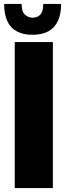

<svg xmlns="http://www.w3.org/2000/svg" viewBox="-20 -957 344 977"><path d="M55 0V-743H249V0ZM145 -780Q98 -780 65.5 -797.5Q33 -815 17 -850Q1 -885 1 -937H90Q90 -897 107.5 -882Q125 -867 145 -867Q170 -867 185 -882.5Q200 -898 200 -937H291Q291 -885 274.5 -850Q258 -815 226 -797.5Q194 -780 145 -780Z"/></svg>

Font: Exo Thin Black
Style: Regular
Weight: 900
Version: Version 2.000